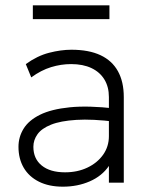

<svg xmlns="http://www.w3.org/2000/svg" viewBox="-20 -687 564 722"><path d="M216.5 15Q164 15 126.5 -3.8Q89 -22.5 69.2 -56.2Q49.5 -90 49.5 -135Q49.5 -172 68.8 -203.2Q88 -234.5 130.5 -255.5Q173 -276.5 242.5 -283.5Q312 -290.5 412.5 -279L415.5 -229Q327 -240 267.2 -236.2Q207.5 -232.5 172 -218.2Q136.5 -204 121 -182.2Q105.5 -160.5 105.5 -135Q105.5 -90 137 -64.5Q168.5 -39 224.5 -39Q271.5 -39 308.8 -56.8Q346 -74.5 367.8 -105.2Q389.5 -136 389.5 -175V-322Q389.5 -360.5 372.5 -388.2Q355.5 -416 323.8 -431Q292 -446 247.5 -446Q209.5 -446 172 -434.5Q134.5 -423 97.5 -396L77 -446Q120 -477 164.5 -488.5Q209 -500 248.5 -500Q314 -500 357.8 -479.5Q401.5 -459 423.5 -419.2Q445.5 -379.5 445.5 -322V0H389.5V-63Q363.5 -25 317.5 -5Q271.5 15 216.5 15ZM103.5 -615V-667H391.5V-615Z"/></svg>

Font: Geologica Roman Thin
Style: Regular
Weight: 250
Designer: Sindre Bremnes, Frode Helland
Foundry: Monokrom Skriftforlag AS
Version: Version 1.010;gftools[0.9.28]